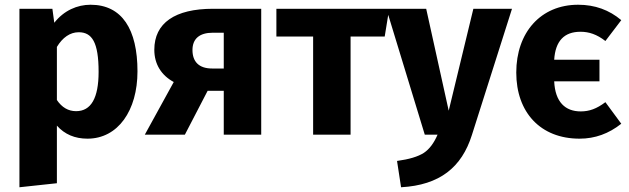

<svg xmlns="http://www.w3.org/2000/svg" viewBox="-20 -568 2652 810"><path d="M362 -548C306 -548 250 -524 209 -472L201 -531H62V222L220 205V-38C253 -1 296 17 349 17C478 17 560 -102 560 -267C560 -444 495 -548 362 -548ZM301 -99C268 -99 241 -115 220 -146V-370C244 -410 276 -432 312 -432C368 -432 396 -390 396 -265C396 -154 364 -99 301 -99Z M879 -531C718 -531 631 -471 631 -358C631 -297 661 -250 713 -222L591 0H760L856 -185H924V0H1082V-531ZM875 -279C819 -279 792 -308 792 -357C792 -404 821 -430 878 -430H924V-279Z M1146 -531V-414H1301V0H1459V-414H1603L1622 -531Z M2140 -531H1977L1873 -101L1778 -531H1610L1772 0H1826C1811 35 1792 61 1768 77C1743 93 1706 104 1655 111L1672 222C1835 213 1928 138 1971 1Z M2430 -98C2365 -98 2322 -137 2318 -225H2509V-316H2318C2323 -395 2360 -434 2429 -434C2465 -434 2498 -423 2534 -395L2601 -483C2550 -526 2490 -548 2419 -548C2261 -548 2158 -431 2158 -262C2158 -94 2260 17 2425 17C2490 17 2548 -4 2601 -46L2534 -137C2497 -109 2466 -98 2430 -98Z"/></svg>

Font: Fira Sans
Style: Bold
Weight: 700
Designer: Carrois Corporate & Edenspiekermann AG
Foundry: Carrois Corporate GbR & Edenspiekermann AG
Version: Version 4.203